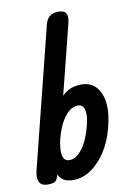

<svg xmlns="http://www.w3.org/2000/svg" viewBox="-87 -826 596 880"><g transform="rotate(-10 211.0 -386.0)"><path d="M65 0Q34 0 24.5 -19Q15 -38 22 -68L187 -727Q200 -772 248 -772Q275 -772 283.5 -756.5Q292 -741 284 -711L119 -55Q113 -30 105 -15Q97 0 65 0ZM183 0Q140 0 122 -24.5Q104 -49 106.5 -97Q109 -145 126 -215Q142 -280 162.5 -326.5Q183 -373 214.5 -399Q246 -425 294 -425Q354 -425 380 -368.5Q406 -312 382 -215Q366 -149 335 -101Q304 -53 264.5 -26.5Q225 0 183 0ZM180 -93Q212 -93 241 -131.5Q270 -170 286 -235Q298 -282 291 -307.5Q284 -333 262 -333Q228 -333 199.5 -295.5Q171 -258 155 -195Q144 -146 150 -119.5Q156 -93 180 -93Z"/></g></svg>

Font: Edu TAS Beginner SemiBold
Style: Regular
Weight: 600
Version: Version 1.003